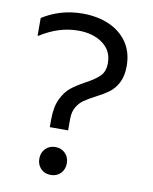

<svg xmlns="http://www.w3.org/2000/svg" viewBox="-87 -831 723 908"><g transform="rotate(10 275.0 -377.0)"><path d="M176 -245Q176 -307 194.5 -345.5Q213 -384 238.5 -404.5Q264 -425 306 -448Q351 -472 372.5 -494Q394 -516 394 -556Q394 -615 348 -649Q302 -683 230 -683Q137 -683 48 -626H44V-711Q131 -766 237 -766Q307 -766 363 -742Q419 -718 451.5 -671Q484 -624 484 -557Q484 -509 467.5 -477.5Q451 -446 427 -428Q403 -410 364 -390Q330 -372 310.5 -358.5Q291 -345 277.5 -322Q264 -299 264 -265V-210H176ZM153 -55Q153 -84 171.5 -103Q190 -122 219 -122Q248 -122 266.5 -103Q285 -84 285 -55Q285 -26 266.5 -7Q248 12 219 12Q190 12 171.5 -7Q153 -26 153 -55Z"/></g></svg>

Font: AmikoRegular
Style: Regular
Weight: 400
Designer: Pablo Impallari, Rodrigo Fuenzalida, Andres Torresi
Foundry: Impallari Type
Version: Version 1.000; ttfautohint (v1.3)